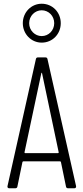

<svg xmlns="http://www.w3.org/2000/svg" viewBox="-20 -1007 446 1027"><path d="M203 -779C261 -779 305 -825 305 -883C305 -941 261 -987 203 -987C147 -987 102 -941 102 -883C102 -825 147 -779 203 -779ZM203 -952C240 -952 270 -922 270 -883C270 -844 240 -814 203 -814C167 -814 136 -844 136 -883C136 -922 167 -952 203 -952ZM344 0H378C384 0 387 -4 387 -9C387 -10 387 -10 387 -11L234 -691C233 -697 229 -700 223 -700H183C177 -700 173 -697 172 -691L20 -11C19 -5 22 0 29 0H62C68 0 72 -3 73 -9L100 -140C100 -142 103 -144 105 -144H301C303 -144 306 -142 306 -140L333 -9C334 -3 338 0 344 0ZM111 -192 201 -615C202 -619 204 -619 205 -615L294 -192C294 -190 293 -188 291 -188H114C112 -188 111 -190 111 -192Z"/></svg>

Font: Barlow Condensed Light
Style: Regular
Weight: 300
Width: 3
Designer: Jeremy Tribby
Foundry: Tribby Type
Version: Version 1.422;hotconv 1.0.109;makeotfexe 2.5.65596